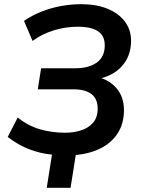

<svg xmlns="http://www.w3.org/2000/svg" viewBox="-20 -735 674 920"><path d="M204 165 229 6Q170 0 117 -21Q64 -42 17 -79L65 -172Q114 -132 171.5 -115.5Q229 -99 292 -99Q332 -99 367.5 -110Q403 -121 425.5 -146.5Q448 -172 448 -215Q448 -261 418.5 -284Q389 -307 332 -307H161L177 -408H342Q406 -408 444 -435.5Q482 -463 482 -518Q482 -550 466.5 -569.5Q451 -589 422.5 -598Q394 -607 354 -607Q295 -607 239 -590Q183 -573 136 -539L95 -635Q133 -661 178 -679Q223 -697 272 -706Q321 -715 369 -715Q442 -715 495.5 -693Q549 -671 578.5 -631.5Q608 -592 608 -540Q608 -487 585 -447Q562 -407 521 -383Q480 -359 425 -352V-370Q495 -360 534.5 -316.5Q574 -273 574 -208Q574 -144 545 -98Q516 -52 464.5 -25.5Q413 1 343 8L318 165Z"/></svg>

Font: Nunito Sans 12pt ExtraLight
Style: Italic
Weight: 200
Italic angle: -9°
Designer: Vernon Adams
Foundry: Vernon Adams
Version: Version 3.101;gftools[0.9.27]